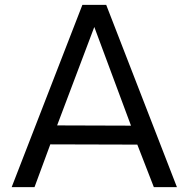

<svg xmlns="http://www.w3.org/2000/svg" viewBox="-20 -770 776 790"><path d="M545 -175 613 0H708L417 -750H319L28 0H122L187 -176ZM519 -253 215 -254 368 -659Z"/></svg>

Font: Oakes
Style: Regular
Weight: 400
Designer: Samuel Oakes
Foundry: Samuel Oakes
Version: Version 1.003;PS 001.003;hotconv 1.0.88;makeotf.lib2.5.64775